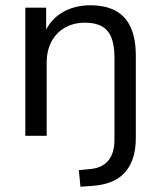

<svg xmlns="http://www.w3.org/2000/svg" viewBox="-20 -515 608 728"><path d="M285 193 279 130 322 126Q367 122 390.5 94Q414 66 414 15V-298Q414 -343 402.5 -372Q391 -401 366.5 -415Q342 -429 303 -429Q259 -429 226 -410Q193 -391 175 -357Q157 -323 157 -277V0H76V-486H155V-378H144Q165 -436 212.5 -465.5Q260 -495 322 -495Q380 -495 418.5 -474Q457 -453 476 -410.5Q495 -368 495 -303V7Q495 51 484.5 83.5Q474 116 453.5 139Q433 162 402 174.5Q371 187 328 190Z"/></svg>

Font: Nunito Sans 12pt ExtraLight 12pt
Style: Regular
Weight: 400
Version: Version 3.101;gftools[0.9.27]